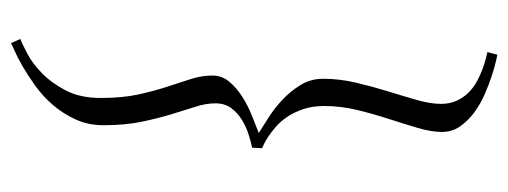

<svg xmlns="http://www.w3.org/2000/svg" viewBox="-309 -460 929 351"><g transform="rotate(-90 155.5 -284.5)"><path d="M259.8 -711.9Q251 -708.5 233.2 -699.2Q215.3 -689.9 197.3 -672.4Q179.2 -654.8 165.5 -628.4Q151.9 -602.1 151.9 -564.9Q151.9 -525.9 158.2 -496.6Q164.6 -467.3 172.4 -443.6Q180.2 -419.9 186.5 -400.1Q192.9 -380.4 192.9 -360.8Q192.9 -343.3 181.6 -329.8Q170.4 -316.4 154.3 -306.2Q138.2 -295.9 119.9 -288.6Q101.6 -281.2 87.9 -275.9Q98.6 -269 115.7 -258.3Q132.8 -247.6 148.4 -232.9Q164.1 -218.3 175.5 -199.7Q187 -181.2 187 -158.2Q187 -128.4 179.9 -98.4Q172.9 -68.4 164.1 -40Q155.3 -11.7 148.2 13.2Q141.1 38.1 141.1 57.1Q141.1 73.7 147 86.2Q152.8 98.6 161.9 107.7Q170.9 116.7 182.1 122.8Q193.4 128.9 203.9 132.8Q214.4 136.7 222.9 138.9Q231.4 141.1 235.8 142.1L231 160.2Q230 160.2 219.2 157.7Q208.5 155.3 192.6 150.1Q176.8 145 158.9 137.2Q141.1 129.4 125.7 118.2Q110.4 106.9 100.1 92.3Q89.8 77.6 89.8 59.1Q89.8 39.6 97.2 14.6Q104.5 -10.3 113.5 -38.1Q122.6 -65.9 129.9 -95.9Q137.2 -126 137.2 -155.8Q137.2 -177.7 131.6 -194.3Q126 -210.9 117.7 -223.4Q109.4 -235.8 99.6 -244.4Q89.8 -252.9 81.3 -258.5Q72.8 -264.2 66.7 -266.8Q60.5 -269.5 60.1 -270L61 -288.1Q70.8 -290 84.7 -294.4Q98.6 -298.8 111.3 -306.4Q124 -314 133.1 -325.9Q142.1 -337.9 142.1 -355Q142.1 -372.6 135.7 -392.1Q129.4 -411.6 122.1 -435.8Q114.7 -460 108.4 -490.2Q102.1 -520.5 102.1 -560.1Q102.1 -587.9 112.8 -611.1Q123.5 -634.3 139.4 -652.6Q155.3 -670.9 174.3 -684.6Q193.4 -698.2 210 -707.8Q226.6 -717.3 238.3 -722.4Q250 -727.5 252 -729Z"/></g></svg>

Font: Clicker Script
Style: Regular
Weight: 400
Designer: Astigmatic (AOETI)
Foundry: Astigmatic (AOETI)
Version: Version 1.000